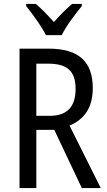

<svg xmlns="http://www.w3.org/2000/svg" viewBox="-20 -963 549 983"><path d="M215 -783H296C318 -829 366 -892 399 -932V-943H349C314 -912 290 -889 256 -850C225 -885 191 -920 163 -943H114V-932C149 -888 193 -828 215 -783ZM228 -714H80V0H166V-298H258L399 0H496L336 -320C412 -352 455 -412 455 -512C455 -647 384 -714 228 -714ZM227 -637C323 -637 367 -600 367 -508C367 -416 323 -370 235 -370H166V-637Z"/></svg>

Font: Noto Sans Lao Looped Condensed
Style: Regular
Weight: 400
Width: 3
Designer: Mark Frömberg, Ben Mitchell
Foundry: The Fontpad Ltd
Version: Version 1.003